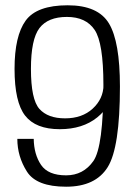

<svg xmlns="http://www.w3.org/2000/svg" viewBox="-20 -700 512 726"><path d="M230 6Q341 6 387.2 -68Q433.5 -142 433.5 -373Q433.5 -542 392.2 -611Q351 -680 236 -680Q119 -680 77 -622Q35 -564 35 -439.5Q35 -314 75 -262.8Q115 -211.5 206 -211.5Q292.5 -211.5 347.8 -256.2Q403 -301 404 -361L371.5 -378Q370.5 -326 330.5 -289.2Q290.5 -252.5 226 -252.5Q161 -252.5 129 -288.2Q97 -324 97 -439.5Q97 -551.5 129.2 -593.8Q161.5 -636 233 -636Q305 -636 338 -586.8Q371 -537.5 371 -379.5Q371 -145 333 -91Q295 -37 230 -37Q162 -37 135.2 -76.5Q108.5 -116 107.5 -175H45.5Q45.5 -108.5 81.8 -51.2Q118 6 230 6Z"/></svg>

Font: Anybody UltraCondensed Thin Light
Style: Regular
Weight: 300
Version: Version 1.111